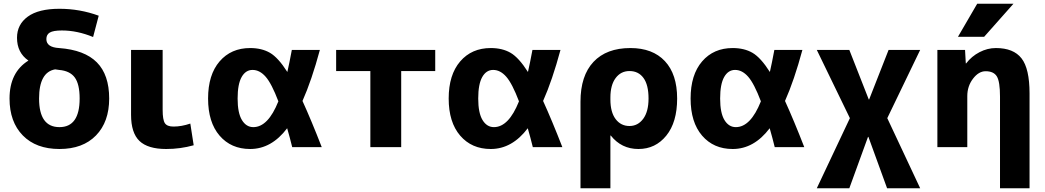

<svg xmlns="http://www.w3.org/2000/svg" viewBox="-20 -787 5588 1027"><path d="M275 -416Q189 -401 189 -260Q189 -107 298 -107Q406 -107 406 -260Q406 -337 380 -372.5Q354 -408 296 -413ZM132 -463Q71 -505 71 -585Q71 -656 128.5 -698Q186 -740 298 -740Q407 -740 508 -703L478 -589Q393 -624 311 -624Q265 -624 246.5 -613Q228 -602 228 -578Q228 -534 296 -530Q432 -520 498 -453.5Q564 -387 564 -260Q564 -135 493.5 -62.5Q423 10 298 10Q173 10 102 -62.5Q31 -135 31 -260Q31 -400 132 -463Z M850 -520V-200Q850 -146 862 -128Q874 -110 908 -110Q951 -110 998 -126L1016 -10Q945 10 869 10Q771 10 726 -33Q681 -76 681 -173V-520Z M1598 -247Q1645 -144 1701 0H1543Q1531 -49 1516 -101Q1432 10 1318 10Q1216 10 1154.5 -61.5Q1093 -133 1093 -260Q1093 -387 1154.5 -458.5Q1216 -530 1318 -530Q1380 -530 1424 -504.5Q1468 -479 1517 -402Q1528 -450 1541 -520H1691Q1647 -357 1598 -247ZM1469 -245Q1433 -340 1401 -376.5Q1369 -413 1331 -413Q1294 -413 1272.5 -375Q1251 -337 1251 -260Q1251 -183 1274 -145Q1297 -107 1335 -107Q1414 -107 1469 -245Z M2126 -407V0H1961V-407H1778V-520H2308V-407Z M2885 -247Q2932 -144 2988 0H2830Q2818 -49 2803 -101Q2719 10 2605 10Q2503 10 2441.5 -61.5Q2380 -133 2380 -260Q2380 -387 2441.5 -458.5Q2503 -530 2605 -530Q2667 -530 2711 -504.5Q2755 -479 2804 -402Q2815 -450 2828 -520H2978Q2934 -357 2885 -247ZM2756 -245Q2720 -340 2688 -376.5Q2656 -413 2618 -413Q2581 -413 2559.5 -375Q2538 -337 2538 -260Q2538 -183 2561 -145Q2584 -107 2622 -107Q2701 -107 2756 -245Z M3085 220V-243Q3085 -382 3154.5 -456Q3224 -530 3352 -530Q3471 -530 3536.5 -460Q3602 -390 3602 -260Q3602 -133 3544 -61.5Q3486 10 3395 10Q3304 10 3247 -62H3245V220ZM3449 -260Q3449 -333 3422 -370Q3395 -407 3347 -407Q3301 -407 3273 -369.5Q3245 -332 3245 -265V-255Q3245 -187 3273 -150Q3301 -113 3347 -113Q3392 -113 3420.5 -151.5Q3449 -190 3449 -260Z M4179 -247Q4226 -144 4282 0H4124Q4112 -49 4097 -101Q4013 10 3899 10Q3797 10 3735.5 -61.5Q3674 -133 3674 -260Q3674 -387 3735.5 -458.5Q3797 -530 3899 -530Q3961 -530 4005 -504.5Q4049 -479 4098 -402Q4109 -450 4122 -520H4272Q4228 -357 4179 -247ZM4050 -245Q4014 -340 3982 -376.5Q3950 -413 3912 -413Q3875 -413 3853.5 -375Q3832 -337 3832 -260Q3832 -183 3855 -145Q3878 -107 3916 -107Q3995 -107 4050 -245Z M4625 -55H4623L4523 220H4349L4526 -155L4349 -520H4523L4627 -255H4629L4733 -520H4902L4726 -155L4902 220H4725Z M4994 -520H5142L5146 -448H5148Q5177 -486 5219.5 -508Q5262 -530 5307 -530Q5401 -530 5444 -475Q5487 -420 5487 -287V220H5329V-270Q5329 -351 5312 -378.5Q5295 -406 5252 -406Q5215 -406 5184.5 -366Q5154 -326 5154 -273V0H4994ZM5207 -767H5401L5244 -590H5104Z"/></svg>

Font: M PLUS 1p ExtraBold
Style: Regular
Weight: 800
Version: Version 1.062